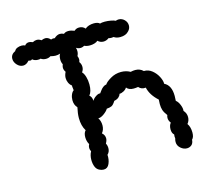

<svg xmlns="http://www.w3.org/2000/svg" viewBox="-104 -834 1017 953"><g transform="rotate(-15 404.5 -357.5)"><path d="M104 -620Q101 -620 95 -622Q81 -605 64 -605Q47 -605 33.5 -619.5Q20 -634 20 -651Q20 -674 44 -685Q48 -694 58.5 -698.5Q69 -703 81 -703Q92 -703 99 -699Q107 -710 121 -710Q128 -710 140 -705Q151 -711 161 -711Q173 -711 184 -703Q196 -708 204 -708Q219 -708 231 -694Q239 -698 250 -696Q265 -710 280 -710Q290 -710 300 -705Q309 -713 324 -713Q338 -713 355 -706Q365 -716 380 -716Q399 -716 411 -702Q418 -709 430.5 -713Q443 -717 456 -717Q477 -717 486 -708Q495 -711 511 -711Q526 -711 542 -708Q558 -705 565 -701Q573 -704 580 -704Q597 -704 609.5 -691.5Q622 -679 622 -662Q622 -646 610 -634Q595 -617 566 -617Q546 -617 534 -626Q530 -625 523 -625Q514 -625 508 -627Q495 -617 480 -617Q463 -617 451 -629Q445 -623 433.5 -619.5Q422 -616 410 -616Q393 -616 381 -622Q372 -616 361 -616Q349 -616 339 -623Q342 -616 342 -605Q342 -592 336 -581Q340 -571 340 -564Q340 -556 337 -550Q346 -538 346 -523Q346 -509 337 -497Q346 -488 351.5 -469.5Q357 -451 357 -430Q357 -393 342 -376Q355 -366 355 -346Q361 -357 374.5 -366Q388 -375 397 -373Q399 -375 405.5 -384.5Q412 -394 420.5 -400.5Q429 -407 438 -408Q444 -419 469 -434Q494 -449 524 -449Q550 -449 571 -437Q583 -440 595 -440Q619 -440 635 -424Q658 -425 677 -409.5Q696 -394 706.5 -372.5Q717 -351 716 -337Q751 -320 751 -265Q751 -248 750 -240Q761 -232 768.5 -213.5Q776 -195 774 -182Q788 -167 788 -147Q788 -128 776 -114Q789 -96 789 -67Q789 -43 778 -33Q777 -15 767 -6.5Q757 2 743 2Q726 2 711 -11Q696 -24 696 -43Q696 -52 699 -61Q698 -64 698 -71Q698 -78 699 -81Q688 -90 688 -110Q688 -130 698 -142Q688 -155 688 -168Q688 -176 691 -183Q678 -200 673.5 -213.5Q669 -227 669 -245L670 -268Q632 -302 623 -342Q601 -339 587 -355Q573 -353 564 -353Q539 -353 528 -368Q523 -359 511.5 -352.5Q500 -346 489 -346Q487 -337 478.5 -329.5Q470 -322 455 -319Q444 -301 434.5 -296.5Q425 -292 409 -291Q403 -280 386 -267.5Q369 -255 356 -256Q367 -239 367 -217Q367 -195 354 -179Q368 -167 368 -150Q368 -139 360 -125Q366 -113 366 -100Q366 -81 353 -69Q355 -45 346 -24Q337 -3 317 -3Q306 -3 296 -8Q282 -14 275.5 -29.5Q269 -45 269 -65Q269 -89 279 -107Q274 -117 274 -125Q274 -136 279 -144Q269 -161 269 -182Q269 -204 280 -215Q263 -242 263 -282Q263 -305 270 -336Q255 -351 255 -376Q255 -391 260.5 -404Q266 -417 274 -422Q274 -427 272.5 -434.5Q271 -442 272 -447Q262 -454 256.5 -466Q251 -478 251 -491Q251 -505 259 -521Q251 -532 251 -544Q251 -551 255 -561Q249 -572 249 -586Q249 -605 256 -615Q244 -611 232 -611Q222 -611 206 -615Q196 -608 182 -608Q167 -608 156 -616Q152 -614 142 -614Q125 -614 114 -624Q111 -620 104 -620Z"/></g></svg>

Font: Pangolin
Style: Regular
Weight: 400
Designer: Kevin Burke
Foundry: Google, Inc.
Version: Version 1.101